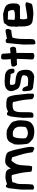

<svg xmlns="http://www.w3.org/2000/svg" viewBox="1370 -1994 654 3433"><g transform="rotate(-90 1696.5 -277.0)"><path d="M22 -20C22 -19 23 -16 23 -15C31 -1 44 6 63 5C84 5 98 -7 112 -16V-20C113 -30 117 -46 118 -60V-61C118 -66 121 -87 121 -99C122 -168 122 -178 124 -253C126 -294 136 -320 151 -350V-376C162 -381 174 -387 188 -389C207 -390 224 -395 243 -395H271C284 -392 290 -380 296 -341V-340C325 -231 334 -161 342 -60C342 -51 344 -48 346 -43C359 -34 386 -30 400 -30C411 -28 424 -30 431 -30H439C442 -40 446 -52 447 -63C448 -68 451 -80 451 -92C452 -103 453 -114 453 -126C455 -167 458 -182 462 -243C469 -281 477 -316 498 -340V-341L499 -342C505 -352 511 -359 519 -373C527 -386 532 -392 546 -400C546 -400 549 -399 552 -399H553L554 -398C572 -393 594 -391 601 -384V-383C603 -380 610 -360 618 -327C626 -299 635 -275 641 -257C655 -220 668 -153 679 -105C683 -85 687 -61 689 -38L690 -26L692 -24C702 -10 727 -3 741 3C747 7 757 9 765 11C779 3 788 -14 788 -34V-37C788 -95 780 -132 769 -182C763 -207 755 -242 753 -256V-257C749 -277 744 -291 742 -310V-311C736 -330 730 -353 725 -375C723 -386 709 -416 706 -426V-432C688 -491 634 -499 582 -507C533 -514 488 -514 458 -484C435 -466 417 -438 401 -409C390 -446 377 -487 330 -498C302 -506 271 -506 237 -506C211 -505 189 -498 171 -493C148 -487 114 -475 114 -477C114 -493 100 -498 90 -498C74 -498 62 -495 61 -479C53 -464 47 -445 45 -423L39 -364L33 -312C31 -292 28 -272 26 -251L23 -200V-25Z M828 -279C828 -263 829 -246 830 -228L831 -211L838 -144C839 -137 839 -131 840 -123C846 -87 871 -69 893 -48C909 -31 929 -15 955 -6C1016 15 1117 19 1174 -15C1203 -31 1225 -53 1237 -76V-77C1256 -115 1261 -177 1263 -236C1263 -249 1262 -265 1260 -285C1259 -298 1253 -312 1248 -328C1248 -347 1242 -366 1231 -382C1215 -403 1196 -420 1171 -435C1158 -443 1132 -459 1112 -468H1111V-469C1104 -471 1094 -481 1076 -482C1058 -484 1034 -486 1014 -486H1013C997 -484 986 -484 964 -481C959 -481 951 -480 946 -479H945V-478C925 -471 908 -463 891 -449C872 -430 858 -401 842 -362L833 -352V-349C831 -331 829 -308 828 -279ZM939 -187C939 -203 939 -218 940 -234C943 -301 955 -345 974 -367C974 -367 975 -367 978 -370C981 -371 987 -372 993 -373H994C1007 -376 1029 -374 1050 -373C1067 -373 1095 -355 1113 -343V-342H1114C1116 -341 1117 -340 1118 -339C1127 -323 1140 -302 1144 -289C1148 -273 1149 -252 1149 -229C1149 -208 1148 -189 1146 -170C1143 -137 1132 -135 1093 -116C1060 -101 1008 -102 975 -118C968 -123 954 -134 944 -143C941 -156 939 -172 939 -187Z M1307 -185C1308 -160 1308 -134 1309 -108V-43C1309 -33 1308 -9 1332 -5H1333L1376 -8H1378C1391 -14 1403 -30 1404 -44C1404 -49 1407 -71 1407 -85V-153C1407 -178 1408 -203 1409 -248V-261C1411 -279 1414 -296 1418 -313C1422 -325 1430 -336 1436 -348V-353C1436 -353 1435 -354 1438 -354L1440 -356C1458 -364 1475 -375 1503 -377C1522 -379 1539 -380 1555 -379C1570 -377 1580 -373 1592 -366C1594 -361 1595 -353 1595 -342V-337C1625 -218 1633 -144 1641 -29L1642 -28C1645 -22 1647 -18 1655 -14C1675 6 1725 16 1739 -11V-105C1736 -158 1721 -236 1721 -262L1715 -322L1711 -347C1709 -357 1707 -365 1704 -377C1703 -398 1688 -436 1683 -446C1674 -463 1660 -475 1643 -480C1599 -492 1537 -495 1487 -487C1456 -480 1431 -463 1416 -460H1415C1410 -457 1410 -458 1407 -467C1402 -482 1380 -479 1372 -479C1362 -479 1354 -476 1353 -466C1340 -444 1330 -414 1327 -378L1321 -333L1314 -274C1312 -245 1309 -215 1307 -186Z M1783 -162C1785 -127 1788 -95 1793 -66V-65C1801 -39 1818 -19 1848 -13H1849C1858 -12 1885 -7 1897 -7C1944 -1 1989 5 2029 7C2059 8 2084 2 2105 -13C2121 -25 2140 -36 2151 -61C2160 -75 2165 -98 2165 -118C2165 -133 2167 -154 2164 -176C2157 -237 2141 -283 2084 -304H2083C2077 -306 2070 -308 2065 -310V-311H2064C2041 -318 2021 -321 1994 -324C1971 -326 1930 -329 1914 -337C1908 -343 1902 -355 1898 -366C1896 -383 1895 -413 1899 -422C1907 -423 1919 -424 1931 -426C1936 -426 1944 -427 1948 -427C1978 -426 2004 -419 2038 -417C2053 -416 2075 -415 2093 -412V-410C2093 -408 2093 -404 2094 -399V-398L2108 -363C2121 -336 2181 -335 2185 -371V-372C2185 -374 2185 -377 2184 -381V-403C2182 -413 2180 -422 2177 -433C2162 -480 2120 -504 2073 -514H2072L1968 -521H1960C1940 -521 1920 -520 1897 -517H1895C1892 -514 1885 -514 1879 -513H1878C1865 -509 1851 -505 1838 -497C1781 -464 1785 -411 1784 -411C1781 -381 1792 -357 1801 -338L1809 -322C1811 -310 1818 -297 1829 -283C1866 -233 1978 -235 2037 -216C2052 -211 2065 -203 2068 -185V-171C2068 -171 2067 -167 2066 -164V-163C2062 -143 2063 -146 2056 -126C2044 -117 2033 -111 2020 -103L1954 -100L1881 -105L1857 -162C1854 -180 1827 -207 1803 -204C1786 -202 1780 -185 1783 -162Z M2232 -398C2210 -361 2232 -316 2258 -299L2261 -298L2281 -300C2305 -303 2331 -302 2360 -303L2361 -288C2357 -146 2353 -94 2350 -34V-31C2349 -8 2372 5 2395 9C2420 15 2449 9 2464 -9L2465 -11V-13C2470 -28 2466 -41 2466 -49C2466 -115 2467 -173 2467 -291L2466 -309C2491 -311 2519 -314 2543 -317C2546 -317 2553 -317 2559 -322C2590 -355 2578 -401 2556 -421L2553 -424C2549 -423 2534 -421 2526 -421H2525C2503 -418 2485 -417 2463 -416C2462 -435 2459 -455 2458 -474C2458 -491 2454 -514 2454 -532V-537C2454 -543 2457 -555 2448 -567V-568C2438 -580 2415 -585 2376 -584H2373C2359 -577 2350 -560 2350 -543V-498C2350 -466 2354 -440 2358 -412C2324 -412 2289 -407 2255 -401L2242 -398ZM2558 -323 2561 -326 2559 -325C2558 -324 2559 -324 2558 -323Z M2617 -120C2618 -96 2619 -75 2619 -56V-10C2619 4 2621 27 2642 30H2644C2669 29 2691 19 2707 8C2709 -2 2713 -18 2714 -33V-34C2714 -41 2716 -61 2716 -71C2717 -90 2717 -105 2716 -121C2717 -146 2716 -164 2717 -191C2717 -263 2724 -323 2741 -380C2749 -382 2760 -386 2772 -389C2798 -394 2832 -399 2865 -401H2870L2877 -414C2903 -437 2902 -488 2878 -504H2874C2830 -504 2789 -493 2754 -485H2753C2724 -476 2722 -476 2720 -485C2710 -504 2686 -505 2664 -499V-498H2663C2652 -493 2643 -485 2642 -469V-453C2634 -370 2624 -286 2618 -199L2617 -173Z M2939 -343C2933 -325 2932 -299 2941 -278C2941 -257 2941 -235 2940 -215C2940 -146 2947 -67 2998 -36C3032 -15 3069 -19 3114 -12L3140 -9C3172 -3 3224 -12 3259 -15C3286 -16 3304 -25 3326 -27C3345 -29 3353 -55 3359 -75C3364 -89 3367 -107 3370 -110C3385 -140 3347 -154 3315 -147C3300 -144 3278 -141 3252 -137C3193 -130 3136 -113 3082 -117C3067 -145 3063 -206 3076 -246C3079 -246 3084 -245 3089 -245C3117 -245 3186 -246 3214 -247C3225 -247 3234 -246 3248 -247C3253 -246 3263 -246 3268 -246C3272 -246 3278 -246 3285 -245H3286C3317 -246 3338 -271 3347 -293L3348 -294V-295C3351 -320 3353 -345 3354 -371V-372C3352 -391 3349 -408 3347 -425V-426C3338 -467 3317 -500 3278 -514C3260 -523 3236 -530 3202 -538C3190 -543 3172 -549 3151 -548C3131 -548 3109 -545 3094 -545C3069 -545 3045 -540 3023 -537C3002 -536 2987 -520 2983 -499C2937 -469 2936 -406 2939 -343ZM3058 -346C3058 -352 3056 -370 3061 -379L3063 -461V-464L3197 -460C3202 -460 3207 -460 3207 -459L3208 -455C3220 -443 3232 -422 3234 -387V-380C3233 -375 3233 -367 3231 -355C3231 -355 3228 -354 3226 -352C3209 -345 3181 -336 3159 -338C3139 -339 3126 -335 3108 -337C3090 -338 3073 -339 3059 -344C3059 -344 3058 -345 3058 -346Z"/></g></svg>

Font: Vapor
Style: Bd
Weight: 700
Foundry: Cannot Into Space Fonts
Version: Version 0.179